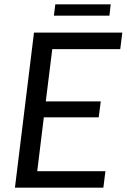

<svg xmlns="http://www.w3.org/2000/svg" viewBox="-20 -867 585 887"><path d="M49 0ZM535.5 -640H221.5L191.5 -398.5H445.5L436 -325H182.5L152 -76H467L457.5 0H49L137 -716.5H545ZM235.5 -847H491.5L485.5 -794.5H229Z"/></svg>

Font: Lato
Style: Italic
Weight: 400
Italic angle: -7°
Designer: Lukasz Dziedzic
Foundry: tyPoland Lukasz Dziedzic
Version: Version 2.007; 2014-02-27